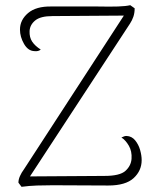

<svg xmlns="http://www.w3.org/2000/svg" viewBox="-20 -715 598 740"><path d="M63 5 51 -11Q51 -23 57 -36.5Q63 -50 72 -62L462 -662L474 -655L182 -653Q136 -653 115.5 -636Q95 -619 94 -595Q93 -571 104 -554.5Q115 -538 137 -524Q128 -516 112 -518Q88 -519 72.5 -546Q57 -573 57 -601Q57 -638 88 -664.5Q119 -691 178 -690H355Q405 -689 435 -690Q465 -691 482 -695L499 -683Q499 -665 494 -650.5Q489 -636 481 -624L85 -19L83 -35L383 -37Q442 -37 463.5 -56.5Q485 -76 487 -103Q489 -132 476.5 -153.5Q464 -175 448 -185Q455 -188 458.5 -189.5Q462 -191 468 -191Q488 -190 501 -174Q514 -158 520 -137Q526 -116 526 -98Q526 -57 495 -28.5Q464 0 397 0L183 -1Q153 -1 123 0Q93 1 63 5Z"/></svg>

Font: Arima Thin ExtraLight
Style: Regular
Weight: 250
Version: Version 1.100